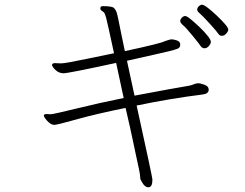

<svg xmlns="http://www.w3.org/2000/svg" viewBox="-20 -740 1040 815"><path d="M900 -674Q920 -655 934.5 -638.5Q949 -622 949 -614.5Q949 -607 940.5 -597.5Q932 -588 922 -588Q912 -588 906.5 -597Q901 -606 869.5 -640.5Q838 -675 827.5 -683.5Q817 -692 817 -699.5Q817 -707 824 -713.5Q831 -720 838 -720Q845 -720 862.5 -706.5Q880 -693 900 -674ZM627 22Q627 55 610 55Q594 55 582 32Q578 24 576.5 21.5Q575 19 575 10.5Q575 2 569.5 -24Q564 -50 557.5 -79.5Q551 -109 542.5 -150.5Q534 -192 513 -282Q386 -256 304 -233Q222 -210 211 -210Q200 -210 189.5 -218.5Q179 -227 172.5 -236.5Q166 -246 166 -248Q166 -256 176 -256L194 -255Q206 -255 303.5 -279Q401 -303 505 -324L473 -473Q270 -429 250 -429Q230 -429 215.5 -443Q201 -457 201 -464.5Q201 -472 214 -472L240 -471Q257 -471 352.5 -491Q448 -511 464 -514Q435 -649 430 -666.5Q425 -684 420.5 -688Q416 -692 411 -695Q406 -698 406 -705V-706Q407 -714 416 -714Q457 -714 464.5 -705.5Q472 -697 475 -688Q478 -679 483 -654.5Q488 -630 495 -595Q502 -560 510 -523Q664 -556 679 -565Q701 -573 709 -573Q717 -573 730.5 -568.5Q744 -564 745 -553V-550Q745 -537 732 -532.5Q719 -528 701.5 -523.5Q684 -519 632 -507.5Q580 -496 519 -482L551 -334Q710 -364 787 -377Q795 -379 803 -382.5Q811 -386 820 -386.5Q829 -387 846 -381Q863 -375 865 -365L866 -360Q866 -342 841 -339Q704 -322 560 -292Q627 13 627 22ZM827 -625Q847 -606 861 -588.5Q875 -571 875 -562.5Q875 -554 866.5 -544.5Q858 -535 848 -535Q838 -535 831 -545.5Q824 -556 797 -589Q770 -622 757.5 -632.5Q745 -643 745 -650.5Q745 -658 752 -665Q759 -672 766 -672Q773 -672 790 -658Q807 -644 827 -625Z"/></svg>

Font: LXGW WenKai Lite Light
Style: Regular
Weight: 300
Designer: LXGW / Fontworks Inc.
Foundry: LXGW / Fontworks Inc.
Version: Version 1.511; March 25, 2025